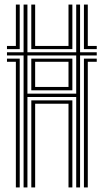

<svg xmlns="http://www.w3.org/2000/svg" viewBox="-20 -820 454 840"><path d="M83.2 0V-577.4H10.5V-591.3H83.2V-800H100V-591.3H313.4V-800H330.3V-591.3H403.3V-577.4H330.3V0H313.4V-395.6H100V0ZM49.4 0V-549.7H10.5V-563.5H66.3V0ZM117 0V-380.9H296.6V0H279.7V-366.2H133.8V0ZM347.2 0V-563.5H403.3V-549.7H364.1V0ZM100 -410.3H313.4V-577.4H100ZM116.9 -424.9V-563.5H296.6V-424.9ZM133.8 -439.6H279.7V-549.7H133.8ZM10.5 -605.1V-619H49.4V-800H66.3V-605.1ZM116.9 -605.1V-800H133.8V-619H279.7V-800H296.6V-605.1ZM347.2 -605.1V-800H364.1V-619H403.3V-605.1Z"/></svg>

Font: Big Shoulders Inline Text SC Thin
Style: Regular
Weight: 100
Designer: Patric King
Foundry: XO Type Co
Version: Version 2.002